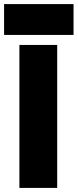

<svg xmlns="http://www.w3.org/2000/svg" viewBox="-35 -920 380 940"><path d="M60 -700H245V0H60ZM-15 -900H325V-749H-15Z"/></svg>

Font: Oak Sans Black
Style: Regular
Weight: 900
Designer: Erik Kennedy, Walven
Foundry: Erik Kennedy, Walven
Version: Version 1.000